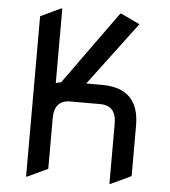

<svg xmlns="http://www.w3.org/2000/svg" viewBox="-54 -806 772 874"><g transform="rotate(5 332.0 -369.0)"><path d="M97.7 19.5V-255.4V-712.9L190.4 -756.8H195.3V-416Q206.5 -419.9 219.2 -421.9L460.4 -756.8H465.3L551.3 -716.3L333.5 -426.3H405.3Q576.2 -426.3 576.2 -255.4V-24.4L483.4 19.5H478.5V-255.4Q478.5 -338.4 405.3 -338.4H268.6Q195.3 -338.4 195.3 -255.4V-24.4L102.5 19.5Z"/></g></svg>

Font: Nova Square
Style: Book
Weight: 400
Version: Version 2.000